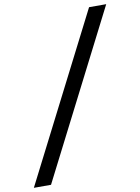

<svg xmlns="http://www.w3.org/2000/svg" viewBox="-102 -891 805 1102"><g transform="rotate(-10 300.0 -340.0)"><path d="M4 143 496 -823H596L104 143Z"/></g></svg>

Font: Iosevka Curly Slab MdEx
Style: Italic
Weight: 500
Width: 7
Italic angle: -9°
Monospace: yes
Designer: Belleve Invis
Foundry: Belleve Invis
Version: Version 11.0.0; ttfautohint (v1.8.3)